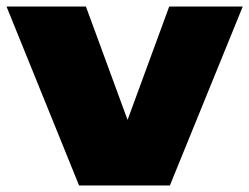

<svg xmlns="http://www.w3.org/2000/svg" viewBox="-27 -570 766 590"><path d="M216 0 -7 -550H237L365 -201.5L493 -550H719L495 0Z"/></svg>

Font: Encode Sans Expanded Expanded Black
Style: Regular
Weight: 900
Width: 7
Designer: Multiple Designers
Foundry: Impallari Type
Version: Version 3.000; ttfautohint (v1.8.3) -l 8 -r 50 -G 200 -x 14 